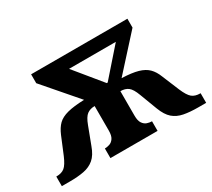

<svg xmlns="http://www.w3.org/2000/svg" viewBox="-108 -726 1012 917"><g transform="rotate(-30 398.0 -268.0)"><path d="M0 0V-53H2Q30 -53 46.5 -66.5Q63 -80 80 -120L119 -214Q133 -247 152 -265.5Q171 -284 205.5 -293Q240 -302 298 -304L140 -487V-536H671V-487L505 -304Q561 -302 594 -292.5Q627 -283 646 -264Q665 -245 677 -214L716 -120Q733 -80 749.5 -66.5Q766 -53 794 -53H796V0H752Q707 0 673.5 -6.5Q640 -13 617 -33Q594 -53 578 -95L542 -190Q528 -228 511.5 -240.5Q495 -253 469 -253V-118Q469 -90 478.5 -76Q488 -62 501.5 -57.5Q515 -53 527 -53H528V0H268V-53H269Q281 -53 294.5 -57.5Q308 -62 317.5 -76Q327 -90 327 -118V-253Q302 -253 285 -240.5Q268 -228 254 -190L218 -95Q203 -53 179.5 -33Q156 -13 122.5 -6.5Q89 0 44 0ZM432 -319H437L568 -468H310Z"/></g></svg>

Font: NotoSerif-Bold
Style: Regular
Weight: 700
Designer: Monotype Design Team
Foundry: Monotype Imaging Inc.
Version: Version 2.007; ttfautohint (v1.8) -l 8 -r 50 -G 200 -x 14 -D